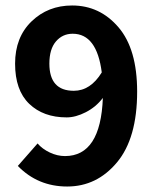

<svg xmlns="http://www.w3.org/2000/svg" viewBox="-20 -668 563 700"><path d="M243 -648Q344 -648 412 -568.5Q480 -489 480 -334Q480 -164 406.5 -76Q333 12 225 12Q118 12 45 -63L117 -145Q134 -125 161.5 -112Q189 -99 217 -99Q347 -99 355 -311Q330 -278 293 -259Q256 -240 223 -240Q138 -240 86.5 -289.5Q35 -339 35 -436Q35 -532 95 -590Q155 -648 243 -648ZM249 -337Q310 -337 351 -404Q333 -545 245 -545Q208 -545 184 -517Q160 -489 160 -436Q160 -337 249 -337Z"/></svg>

Font: Assistant
Style: Bold
Weight: 700
Designer: Hebrew By Ben Nathan, Latin by Paul Hunt
Version: Version 2.001;PS 002.001;hotconv 1.0.88;makeotf.lib2.5.64775